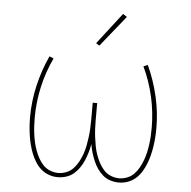

<svg xmlns="http://www.w3.org/2000/svg" viewBox="-53 -799 856 860"><g transform="rotate(5 375.0 -369.0)"><path d="M238 8Q217 8 197.5 1Q178 -6 162.5 -19.5Q147 -33 136 -51Q125 -69 117.5 -88Q110 -107 105 -127Q100 -147 97 -167Q94 -187 92.5 -207.5Q91 -228 91 -249Q91 -321 107.5 -392Q124 -463 154 -528L173 -520Q143 -457 127.5 -388Q112 -319 112 -249Q112 -230 113 -211.5Q114 -193 116.5 -174.5Q119 -156 123 -138Q127 -120 133.5 -102.5Q140 -85 149 -68.5Q158 -52 171 -38.5Q184 -25 202 -18Q220 -11 238 -11Q257 -11 275.5 -18.5Q294 -26 307 -40.5Q320 -55 329 -72Q338 -89 344.5 -107.5Q351 -126 354.5 -145Q358 -164 360.5 -183Q363 -202 364 -221.5Q365 -241 365 -260V-338H385V-260Q385 -241 386 -221.5Q387 -202 389.5 -183Q392 -164 395.5 -145Q399 -126 405.5 -107.5Q412 -89 421 -72Q430 -55 443 -40.5Q456 -26 474.5 -18.5Q493 -11 512 -11Q530 -11 548 -18Q566 -25 579 -38.5Q592 -52 601 -68.5Q610 -85 616.5 -102.5Q623 -120 627 -138Q631 -156 633.5 -174.5Q636 -193 637 -211.5Q638 -230 638 -249Q638 -319 622.5 -388Q607 -457 577 -520L596 -528Q626 -463 642.5 -392Q659 -321 659 -249Q659 -228 657.5 -207.5Q656 -187 653 -167Q650 -147 645 -127Q640 -107 632.5 -88Q625 -69 614 -51Q603 -33 587.5 -19.5Q572 -6 552.5 1Q533 8 512 8Q512 8 512 8Q512 8 512 8Q493 8 474 2Q455 -4 440.5 -16.5Q426 -29 415 -45Q404 -61 396.5 -79Q389 -97 383.5 -115.5Q378 -134 375 -153Q372 -134 366.5 -115.5Q361 -97 353.5 -79Q346 -61 335 -45Q324 -29 309.5 -16.5Q295 -4 276 2Q257 8 238 8Q238 8 238 8Q238 8 238 8ZM372 -595 357 -605 466 -746 484 -734Z"/></g></svg>

Font: Zed Sans Thin Extended
Style: Regular
Weight: 100
Width: 7
Designer: Belleve Invis
Foundry: Belleve Invis
Version: Version 1.0.0; ttfautohint (v1.8.4)